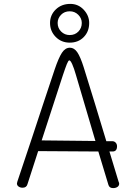

<svg xmlns="http://www.w3.org/2000/svg" viewBox="-20 -956 702 986"><path d="M592 -13Q592 -2 583 4Q574 10 561 10Q542 10 537 -6L485 -178L176 -180L121 -10Q116 8 96 8Q84 8 75.5 2Q67 -4 67 -14Q67 -15 69 -23Q151 -267 205 -432L261 -600Q281 -659 298 -685Q315 -711 339 -711Q361 -711 377 -687.5Q393 -664 410 -610Q469 -421 526 -231H556Q567 -231 574 -223.5Q581 -216 581 -205Q581 -178 558 -178H542L589 -23Q592 -17 592 -13ZM470 -232 370 -571Q360 -606 351 -626Q342 -646 336 -646Q331 -646 323.5 -627.5Q316 -609 303 -570L194 -235ZM237 -838Q237 -879 266.5 -907.5Q296 -936 341 -936Q382 -936 410 -906Q438 -876 438 -838Q438 -794 410 -765.5Q382 -737 338 -737Q295 -737 266 -766.5Q237 -796 237 -838ZM400 -838Q400 -862 382 -880Q364 -898 338 -898Q311 -898 293.5 -880Q276 -862 276 -838Q276 -812 294 -794Q312 -776 338 -776Q365 -776 382.5 -794Q400 -812 400 -838Z"/></svg>

Font: Mali Light
Style: Regular
Weight: 300
Designer: Kitiyaporn Chalermlarp | Katatrad Aksorn Co.,Ltd.
Foundry: Cadson Demak Co.,Ltd.
Version: Version 1.000; ttfautohint (v1.6)